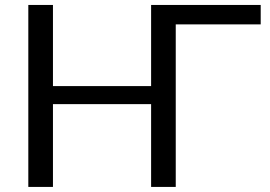

<svg xmlns="http://www.w3.org/2000/svg" viewBox="-20 -736 1062 756"><path d="M1006.5 -716.5V-640H672V0H575V-326H188.5V0H91.5V-716.5H188.5V-397H575V-716.5Z"/></svg>

Font: Lato 2
Style: Regular
Weight: 400
Designer: Lukasz Dziedzic with Adam Twardoch and Botio Nikoltchev
Foundry: tyPoland Lukasz Dziedzic
Version: Version 2.015; 2015-08-06; http://www.latofonts.com/